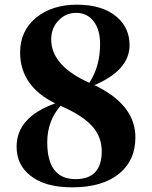

<svg xmlns="http://www.w3.org/2000/svg" viewBox="-20 -784 648 821"><path d="M239 -332Q182 -266 182 -176Q182 -18 303 -18Q415 -18 415 -137Q415 -196 378 -240Q337 -289 240 -331ZM232 -698Q199 -666 199 -615Q199 -503 362 -430Q408 -500 408 -596Q408 -656 381 -692Q353 -729 306 -729Q262 -729 232 -698ZM559 -197Q559 -98 490 -42Q419 17 289 17Q172 17 110 -33Q51 -79 51 -157Q51 -283 216 -342Q66 -416 66 -560Q66 -652 135 -709Q203 -764 309 -764Q418 -764 479 -712Q534 -665 534 -591Q534 -484 384 -420Q559 -336 559 -197Z"/></svg>

Font: Source Han Serif SC Heavy
Style: Regular
Weight: 900
Designer: Ryoko NISHIZUKA  (kana & ideographs); Frank Grießhammer (Latin, Greek & Cyrillic); Wenlong ZHANG  (bopomofo); Sandoll Co
Foundry: Adobe Systems Incorporated
Version: Version 1.001 October 20, 2017